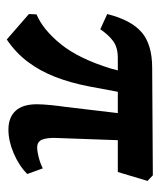

<svg xmlns="http://www.w3.org/2000/svg" viewBox="29 -494 482 581"><g transform="rotate(90 270.5 -204.0)"><path d="M242 -232Q231 -175 213 -129Q195 -83 167.5 -46.5Q140 -10 100 17L23 -50L24 -73Q71 -93 114.5 -147Q158 -201 188 -298L203 -355H265ZM507 -45Q482 -20 444.5 -4Q407 12 373 12Q336 12 316 -9.5Q296 -31 296 -74Q296 -91 298.5 -116Q301 -141 304 -161L327 -355H406L398 -133Q397 -105 403 -90Q409 -75 427 -75Q438 -75 456 -79.5Q474 -84 490 -92ZM156 -319Q124 -319 105 -305Q86 -291 69 -266L23 -287Q41 -359 78 -391Q115 -423 186 -423L511 -425L528 -409L501 -319Z"/></g></svg>

Font: Rasa
Style: Bold
Weight: 700
Designer: Anna Giedrys (Yrsa+Rasa design), David Brezina (Yrsa art-direction, Rasa art-direction, design)
Foundry: Rosetta Type Foundry
Version: Version 2.004